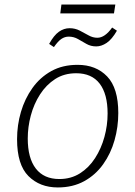

<svg xmlns="http://www.w3.org/2000/svg" viewBox="-20 -817 594 844"><path d="M321 -532Q402 -532 451 -481Q500 -430 500 -320Q500 -259 483.5 -200.5Q467 -142 433.5 -95Q400 -48 350 -20.5Q300 7 234 7Q155 7 105 -43Q55 -93 55 -205Q55 -267 72 -325Q89 -383 122.5 -430Q156 -477 205.5 -504.5Q255 -532 321 -532ZM315 -495Q262 -495 222.5 -469.5Q183 -444 156 -402Q129 -360 115.5 -309.5Q102 -259 102 -208Q102 -122 137.5 -76Q173 -30 241 -30Q292 -30 331.5 -55Q371 -80 398 -122Q425 -164 439 -215Q453 -266 453 -318Q453 -404 418 -449.5Q383 -495 315 -495ZM217 -610 196 -624Q217 -662 239 -677.5Q261 -693 286 -693Q310 -693 330.5 -682.5Q351 -672 369.5 -661.5Q388 -651 408 -651Q441 -651 473 -696L494 -682Q472 -644 449 -628.5Q426 -613 403 -613Q379 -613 360 -624Q341 -635 322.5 -645.5Q304 -656 282 -656Q265 -656 250 -646Q235 -636 217 -610ZM487 -797 481 -758H245L250 -797Z"/></svg>

Font: Bitter Light
Style: Italic
Weight: 300
Italic angle: -9°
Designer: Sol Matas, and Bitter project Authors
Foundry: Sol Matas
Version: Version 2.001